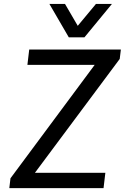

<svg xmlns="http://www.w3.org/2000/svg" viewBox="-20 -965 640 985"><path d="M333 -773.4 233.4 -944.8H313.5L378.9 -832.5L472.2 -944.8H554.2L413.1 -773.4ZM27.8 0 33.7 -50.3 465.8 -632.3H120.6L129.9 -710.9H600.1L594.2 -662.6L159.2 -78.6H520.5L511.2 0Z"/></svg>

Font: Ride
Style: Italic
Weight: 400
Version: Version 3.000